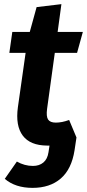

<svg xmlns="http://www.w3.org/2000/svg" viewBox="-20 -683 418 922"><path d="M243.2 -429.2 206.1 -160.2Q201.2 -124 210.9 -109.1Q220.7 -94.2 248 -94.2Q277.8 -94.2 312 -106.9L347.2 -22.9L337.9 39.1Q323.7 129.4 271.7 174.3Q219.7 219.2 136.2 219.2Q53.7 219.2 2.9 175.8L61 92.8Q97.7 113.8 138.2 113.8Q168.5 113.8 188.2 97.4Q208 81.1 212.9 47.9L217.8 16.1H206.1Q125 15.6 89.4 -31.7Q53.7 -79.1 65.9 -168L103 -429.2H24.9L39.1 -529.8H123L155.8 -648.9L274.9 -663.1L256.8 -529.8H377.9L350.1 -429.2Z"/></svg>

Font: FiraGO SemiBold
Style: Italic
Weight: 600
Italic angle: -8°
Designer: bBox Type GmbH
Foundry: bBox Type GmbH
Version: Version 1.001;PS 001.001;hotconv 1.0.88;makeotf.lib2.5.64775